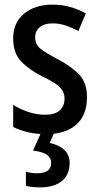

<svg xmlns="http://www.w3.org/2000/svg" viewBox="-20 -570 430 830"><path d="M356 -150Q356 -72 309.5 -31Q263 10 179 10Q136 10 100.5 1.5Q65 -7 37 -21V-117Q64 -99 101 -86.5Q138 -74 175 -74Q217 -74 238 -92.5Q259 -111 259 -144Q259 -172 239 -192.5Q219 -213 162 -240Q104 -270 70.5 -305.5Q37 -341 37 -404Q37 -472 84 -511Q131 -550 207 -550Q248 -550 283 -540Q318 -530 351 -512L319 -436Q293 -450 265 -459.5Q237 -469 208 -469Q172 -469 152 -452.5Q132 -436 132 -408Q132 -379 153 -361Q174 -343 230 -314Q288 -283 322 -248Q356 -213 356 -150ZM281 135Q281 185 247.5 212.5Q214 240 153 240Q115 240 92 233V172Q114 179 140 179Q201 179 201 135Q201 110 180 97.5Q159 85 123 81L159 0H216L195 48Q234 56 257.5 77.5Q281 99 281 135Z"/></svg>

Font: Noto Sans Hebrew Condensed Medium
Style: Regular
Weight: 500
Width: 3
Designer: Monotype Design Team
Foundry: Monotype Imaging Inc.
Version: Version 2.004; ttfautohint (v1.8.4.7-5d5b)